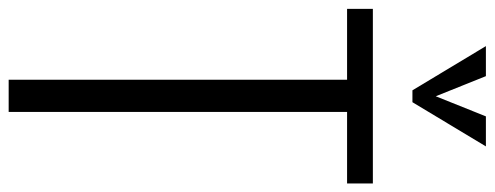

<svg xmlns="http://www.w3.org/2000/svg" viewBox="-387 -772 1141 443"><g transform="rotate(90 183.5 -550.5)"><path d="M170.4 -931.6 68.4 -1101.1H137.7L184.1 -985.4L230.5 -1101.1H299.8L197.8 -931.6ZM146 0V-780.8H-17.6V-840.3H385.3V-780.8H220.2V0Z"/></g></svg>

Font: Oswald-Light
Style: Light
Weight: 300
Designer: vernon adams
Foundry: vernon adams
Version: Version ; ttfautohint (v0.92.18-e454-dirty) -l 8 -r 50 -G 20